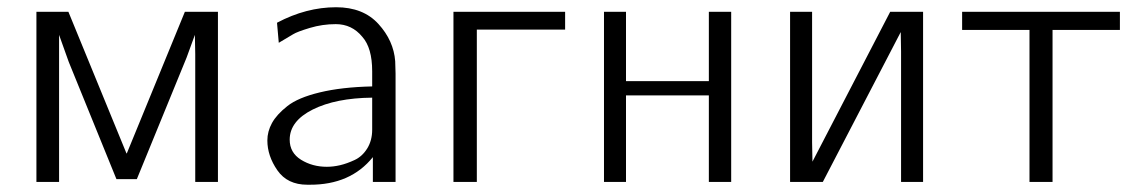

<svg xmlns="http://www.w3.org/2000/svg" viewBox="-20 -505 3157 533"><path d="M81.1 0V-472.2H169.9L331.1 -79.1H332L493.2 -472.2H585V0H522V-355L521 -408.2L498 -345.2L359.9 -7.8H303.2L170.9 -333L144 -408.2V0Z M722.2 -115.2Q722.2 -140.1 735.1 -163.6Q748 -187 777.6 -210.4Q807.1 -233.9 867.7 -248.5Q928.2 -263.2 1013.2 -265.1V-307.1Q1013.2 -372.1 985.8 -402.8Q957 -438 912.1 -438Q875 -438 840.1 -427.5Q805.2 -417 793.7 -409.9Q782.2 -402.8 753.9 -386.2L749 -441.9Q830.1 -484.9 913.1 -484.9Q988.3 -484.9 1030.5 -438.5Q1072.8 -392.1 1077.1 -335L1078.1 -300.8V0H1015.1V-68.8Q953.1 8.3 839.8 7.8H833Q777.8 7.8 750 -32.2Q722.2 -72.3 722.2 -115.2ZM784.2 -117.2Q784.2 -81.1 815.7 -61.5Q847.2 -42 887.2 -42Q905.3 -42 924.1 -46.4Q942.9 -50.8 964.4 -60.8Q985.8 -70.8 999.5 -93Q1013.2 -115.2 1013.2 -145V-233.9Q912.1 -232.9 848.1 -200.9Q784.2 -168.9 784.2 -117.2Z M1238.8 0V-472.2H1548.8V-422.9H1303.7V0Z M1656.7 0V-472.2H1717.8V-279.8H1947.8V-472.2H2009.8V0H1947.8V-240.2H1717.8V0Z M2173.3 0V-472.2H2234.4V-109.9L2235.4 -56.2L2451.2 -472.2H2542.5V0H2481.4V-361.8L2480.5 -416L2264.2 0Z M2650.9 -421.9V-472.2H3088.9V-421.9H2901.9V0H2837.9V-421.9Z"/></svg>

Font: CMU Bright
Style: Roman
Weight: 500
Version: Version 0.7.0